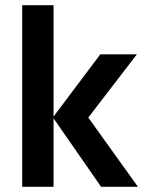

<svg xmlns="http://www.w3.org/2000/svg" viewBox="-20 -715 562 735"><path d="M508 0H367L185 -262V0H65V-695H185V-269L364 -507H504L318 -265Z"/></svg>

Font: Hind SemiBold
Style: Regular
Weight: 600
Designer: Manushi Parikh, Satya Rajpurohit
Foundry: Indian Type Foundry
Version: Version 2.001;PS 1.0;hotconv 1.0.79;makeotf.lib2.5.61930; tt